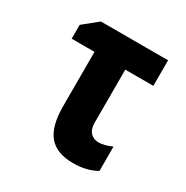

<svg xmlns="http://www.w3.org/2000/svg" viewBox="-135 -668 770 794"><g transform="rotate(30 250.0 -271.5)"><path d="M317 11Q238 11 201 -33Q164 -77 164 -172V-432H55V-498L124 -554H445V-432H311V-179Q311 -148 326 -132Q341 -116 365 -116Q391 -116 428 -132V-16Q406 -3 378 4Q350 11 317 11Z"/></g></svg>

Font: Noto Sans Mono ExtraCondensed Black
Style: Regular
Weight: 900
Width: 2
Designer: Monotype Design Team
Foundry: Monotype Imaging Inc.
Version: Version 2.014